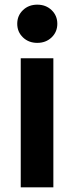

<svg xmlns="http://www.w3.org/2000/svg" viewBox="-20 -804 318 824"><path d="M140 -620Q103 -620 78.5 -643.5Q54 -667 54 -702Q54 -737 78.5 -760.5Q103 -784 140 -784Q177 -784 201.5 -760.5Q226 -737 226 -702Q226 -667 201.5 -643.5Q177 -620 140 -620ZM209 -554V0H69V-554Z"/></svg>

Font: MSTAGE SemiBold
Style: Regular
Weight: 600
Designer: Ninad Kale (Devanagari), Jonny Pinhorn (Latin)
Foundry: Indian Type Foundry
Version: 4.004